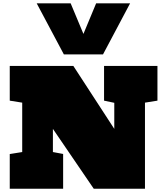

<svg xmlns="http://www.w3.org/2000/svg" viewBox="-20 -1153 1019 1173"><path d="M39.6 0V-211.9L115.7 -224.1V-525.9L39.6 -538.1V-750H428.2L678.2 -365.7V-524.9L615.7 -538.1V-750H941.9V-538.1L865.7 -525.9V0H552.7L303.2 -365.7V-224.1L365.7 -212.4V0ZM370.1 -820.8 204.1 -1132.8H411.6L489.7 -945.8L567.4 -1132.8H774.9L609.4 -820.8Z"/></svg>

Font: Holtwood One SC
Style: Regular
Weight: 400
Designer: Vernon Adams
Foundry: Vernon Adams
Version: Version 1.100; ttfautohint (v1.8.4.7-5d5b)